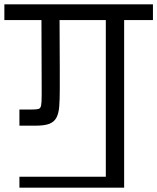

<svg xmlns="http://www.w3.org/2000/svg" viewBox="-56 -860 721 880"><path d="M135 -468 134 -768H-36V-840H645V-768H513V0H429V-768H217L218 -548V-452Q218 -404 215.5 -372Q213 -340 202.5 -320.5Q192 -301 170 -292.5Q148 -284 107 -284H33V-358H88Q110 -358 120 -360.5Q130 -363 132.5 -377Q135 -391 135 -422ZM33 -50H479V0H33Z"/></svg>

Font: Matangi Medium
Style: Regular
Weight: 500
Designer: Prashant Pant
Foundry: The Graphic Ant
Version: Version 3.002